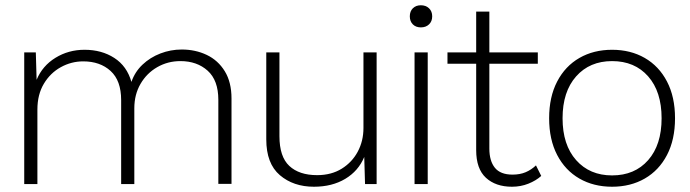

<svg xmlns="http://www.w3.org/2000/svg" viewBox="-20 -699 2620 729"><path d="M72 0V-500H116L119 -396Q141 -449 190.5 -479.5Q240 -510 301 -510Q366 -510 414 -479Q462 -448 479 -388Q492 -426 521 -453.5Q550 -481 589 -496Q628 -511 670 -511Q722 -511 765 -490.5Q808 -470 833.5 -428.5Q859 -387 859 -325V-1H809V-320Q809 -394 768.5 -430.5Q728 -467 665 -467Q617 -467 577 -444Q537 -421 513.5 -380.5Q490 -340 490 -288V0H440V-319Q440 -393 400 -429.5Q360 -466 296 -466Q251 -466 211 -444Q171 -422 146.5 -381Q122 -340 122 -283V0Z M1172 10Q1094 10 1042.5 -34Q991 -78 991 -170V-500H1041V-182Q1041 -104 1078.5 -69Q1116 -34 1184 -34Q1238 -34 1277.5 -58.5Q1317 -83 1338.5 -123.5Q1360 -164 1360 -213V-500H1410V0H1366L1363 -103Q1341 -50 1291 -20Q1241 10 1172 10Z M1604 -500V0H1554V-500ZM1578 -679Q1597 -679 1609 -667.5Q1621 -656 1621 -637Q1621 -618 1609 -606.5Q1597 -595 1578 -595Q1559 -595 1547.5 -606.5Q1536 -618 1536 -637Q1536 -656 1547.5 -667.5Q1559 -679 1578 -679Z M2015 -71 2035 -31Q2015 -13 1986 -1.5Q1957 10 1924 10Q1862 10 1825 -24Q1788 -58 1788 -129V-457H1679V-500H1788V-655H1838V-500H2022V-457H1838V-135Q1838 -88 1859 -62Q1880 -36 1926 -36Q1954 -36 1975.5 -45Q1997 -54 2015 -71Z M2304 -510Q2374 -510 2428 -479Q2482 -448 2512.5 -389.5Q2543 -331 2543 -250Q2543 -169 2512.5 -110.5Q2482 -52 2428 -21Q2374 10 2304 10Q2234 10 2180 -21Q2126 -52 2095.5 -110.5Q2065 -169 2065 -250Q2065 -331 2095.5 -389.5Q2126 -448 2180 -479Q2234 -510 2304 -510ZM2304 -467Q2219 -467 2167.5 -409Q2116 -351 2116 -250Q2116 -149 2167.5 -91Q2219 -33 2304 -33Q2390 -33 2441 -91Q2492 -149 2492 -250Q2492 -351 2441 -409Q2390 -467 2304 -467Z"/></svg>

Font: Prodigy Sans Light
Style: Regular
Weight: 300
Designer: Wei Huang
Foundry: Wei Huang
Version: Version 1.003; ttfautohint (v1.8.3)